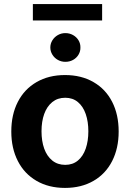

<svg xmlns="http://www.w3.org/2000/svg" viewBox="-20 -901 630 931"><path d="M34.8 -263.2Q34.8 -345.3 66.5 -407Q98.1 -468.8 157.2 -502.9Q216.2 -537.1 295.2 -537.1Q374.3 -537.1 433.4 -502.9Q492.5 -468.8 523.9 -407Q555.4 -345.3 555.4 -263.2Q555.4 -182.2 523.9 -120.2Q492.5 -58.2 433.4 -24Q374.3 10.2 295.2 10.2Q216.2 10.2 157.2 -24Q98.1 -58.2 66.5 -120.2Q34.8 -182.2 34.8 -263.2ZM408.4 -264.4Q408.4 -311.3 395.7 -348.1Q383 -385 357.8 -406Q332.6 -427 296.3 -427Q259.5 -427 233.5 -406Q207.6 -385 194.4 -348.4Q181.3 -311.9 181.3 -264.4Q181.3 -216.9 194.4 -180.2Q207.6 -143.6 233.5 -122.6Q259.5 -101.6 296.3 -101.6Q332.6 -101.6 357.8 -122.6Q383 -143.6 395.7 -180.5Q408.4 -217.4 408.4 -264.4ZM224 -670.6Q224 -689.6 234 -705.6Q244 -721.6 260.7 -731.1Q277.4 -740.5 296.9 -740.5Q317 -740.5 334 -731.1Q351 -721.6 360.7 -705.6Q370.4 -689.6 369.9 -670.6Q370.4 -652.1 360.7 -635.9Q351 -619.7 334.2 -610.4Q317.4 -601.2 296.9 -601.2Q277.4 -601.2 260.7 -610.4Q244 -619.7 234 -635.9Q224 -652.1 224 -670.6ZM475.2 -801.9H139.4V-881.2H475.2Z"/></svg>

Font: Pretendard GOV Variable
Style: Regular
Weight: 400
Designer: Base glyphs from Inter by Rasmus Andersson; Hangul glyphs from Noto Sans CJK(Source Han Sans) by Jang Soo-young and Kang
Foundry: Kil Hyung-jin
Version: Version 1.307;Glyphs 3.2 (3192)